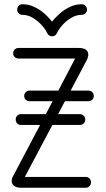

<svg xmlns="http://www.w3.org/2000/svg" viewBox="-20 -885 498 905"><path d="M79 -296Q68 -296 61 -303.5Q54 -311 54 -322Q54 -332 61 -339.5Q68 -347 79 -347H196L228 -408H119Q109 -408 101.5 -415Q94 -422 94 -433Q94 -443 101.5 -450.5Q109 -458 119 -458H255L334 -609H68Q57 -609 49.5 -616Q42 -623 42 -634Q42 -645 49.5 -652Q57 -659 68 -659H352Q383 -659 392.5 -642Q402 -625 387 -598L313 -458H397Q408 -458 415 -450.5Q422 -443 422 -433Q422 -422 415 -415Q408 -408 397 -408H286L254 -347H356Q367 -347 374.5 -339.5Q382 -332 382 -322Q382 -311 374.5 -303.5Q367 -296 356 -296H227L97 -51H384Q395 -51 402 -43.5Q409 -36 409 -25Q409 -15 402 -7.5Q395 0 384 0H79Q49 0 39 -17.5Q29 -35 45 -61L169 -296ZM203 -728Q195 -746 177 -766Q159 -786 135.5 -800.5Q112 -815 86 -815Q76 -815 68.5 -822Q61 -829 61 -840Q61 -851 68.5 -858Q76 -865 86 -865Q115 -865 141.5 -852.5Q168 -840 189.5 -821Q211 -802 225 -783Q240 -802 261.5 -821Q283 -840 309.5 -852.5Q336 -865 364 -865Q375 -865 382.5 -858Q390 -851 390 -840Q390 -829 382.5 -822Q375 -815 364 -815Q339 -815 315 -800.5Q291 -786 273.5 -766Q256 -746 248 -728Q241 -714 226 -714Q210 -714 203 -728Z"/></svg>

Font: Libertine Sup
Style: Regular
Weight: 400
Designer: Bastien Sozeau
Foundry: NBR — Bastien Sozeau
Version: Version 2.003; ttfautohint (v1.8.4.7-5d5b);gftools[0.9.33]